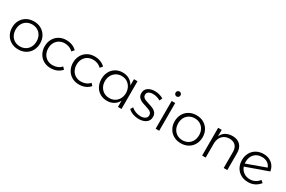

<svg xmlns="http://www.w3.org/2000/svg" viewBox="120 -1929 4673 3140"><g transform="rotate(30 2457.0 -359.0)"><path d="M572 -263Q572 -186 538 -125.5Q504 -65 444 -31.5Q384 2 308 2Q232 2 172 -31.5Q112 -65 78 -125.5Q44 -186 44 -263Q44 -339 78 -399Q112 -459 172 -492.5Q232 -526 308 -526Q384 -526 444 -492.5Q504 -459 538 -399Q572 -339 572 -263ZM111 -262Q111 -201 136 -154Q161 -107 206 -81Q251 -55 308 -55Q365 -55 410 -81Q455 -107 480 -154Q505 -201 505 -262Q505 -322 480 -369Q455 -416 410 -442Q365 -468 308 -468Q251 -468 206 -442Q161 -416 136 -369Q111 -322 111 -262Z M922 -467Q866 -467 821 -441Q776 -415 751 -368.5Q726 -322 726 -262Q726 -202 751 -155Q776 -108 821 -82Q866 -56 922 -56Q973 -56 1015.5 -74Q1058 -92 1087 -126L1125 -86Q1090 -44 1037 -21Q984 2 919 2Q844 2 785 -31.5Q726 -65 692.5 -125.5Q659 -186 659 -262Q659 -338 692.5 -398.5Q726 -459 785 -492.5Q844 -526 919 -526Q980 -526 1030.5 -506Q1081 -486 1117 -450L1079 -405Q1015 -467 922 -467Z M1457 -467Q1401 -467 1356 -441Q1311 -415 1286 -368.5Q1261 -322 1261 -262Q1261 -202 1286 -155Q1311 -108 1356 -82Q1401 -56 1457 -56Q1508 -56 1550.5 -74Q1593 -92 1622 -126L1660 -86Q1625 -44 1572 -21Q1519 2 1454 2Q1379 2 1320 -31.5Q1261 -65 1227.5 -125.5Q1194 -186 1194 -262Q1194 -338 1227.5 -398.5Q1261 -459 1320 -492.5Q1379 -526 1454 -526Q1515 -526 1565.5 -506Q1616 -486 1652 -450L1614 -405Q1550 -467 1457 -467Z M2260 -524V0H2193V-118Q2163 -60 2109 -28Q2055 4 1984 4Q1910 4 1852 -30Q1794 -64 1762 -125Q1730 -186 1730 -263Q1730 -340 1762 -400Q1794 -460 1851.5 -494Q1909 -528 1982 -528Q2054 -528 2108.5 -496Q2163 -464 2193 -406V-524ZM2193 -240V-282Q2185 -365 2131 -417.5Q2077 -470 1996 -470Q1939 -470 1894 -443Q1849 -416 1823 -368.5Q1797 -321 1797 -261Q1797 -201 1822.5 -154Q1848 -107 1893.5 -80.5Q1939 -54 1996 -54Q2077 -54 2131 -105.5Q2185 -157 2193 -240Z M2587 -471Q2537 -471 2506.5 -451.5Q2476 -432 2476 -393Q2476 -366 2492.5 -349Q2509 -332 2533.5 -321.5Q2558 -311 2602 -298Q2656 -282 2690 -266.5Q2724 -251 2748 -221.5Q2772 -192 2772 -144Q2772 -73 2718 -35.5Q2664 2 2583 2Q2526 2 2473 -17Q2420 -36 2384 -71L2411 -119Q2445 -88 2491.5 -70Q2538 -52 2586 -52Q2639 -52 2672.5 -74Q2706 -96 2706 -138Q2706 -167 2689 -185.5Q2672 -204 2646.5 -214.5Q2621 -225 2576 -239Q2523 -255 2490 -270Q2457 -285 2434 -313.5Q2411 -342 2411 -388Q2411 -457 2462.5 -492Q2514 -527 2591 -527Q2636 -527 2678 -515Q2720 -503 2753 -482L2727 -431Q2697 -450 2660 -460.5Q2623 -471 2587 -471Z M2985 -675Q2985 -655 2971.5 -641Q2958 -627 2939 -627Q2919 -627 2905.5 -641Q2892 -655 2892 -675Q2892 -695 2905.5 -708.5Q2919 -722 2939 -722Q2959 -722 2972 -708.5Q2985 -695 2985 -675ZM2905 -524H2972V0H2905Z M3641 -263Q3641 -186 3607 -125.5Q3573 -65 3513 -31.5Q3453 2 3377 2Q3301 2 3241 -31.5Q3181 -65 3147 -125.5Q3113 -186 3113 -263Q3113 -339 3147 -399Q3181 -459 3241 -492.5Q3301 -526 3377 -526Q3453 -526 3513 -492.5Q3573 -459 3607 -399Q3641 -339 3641 -263ZM3180 -262Q3180 -201 3205 -154Q3230 -107 3275 -81Q3320 -55 3377 -55Q3434 -55 3479 -81Q3524 -107 3549 -154Q3574 -201 3574 -262Q3574 -322 3549 -369Q3524 -416 3479 -442Q3434 -468 3377 -468Q3320 -468 3275 -442Q3230 -416 3205 -369Q3180 -322 3180 -262Z M4258 -322V0H4190V-306Q4190 -380 4149 -422Q4108 -464 4035 -464Q3954 -463 3905.5 -414Q3857 -365 3850 -282V0H3783V-524H3850V-402Q3877 -463 3929.5 -494Q3982 -525 4057 -526Q4151 -526 4204.5 -471.5Q4258 -417 4258 -322Z M4823 -140 4865 -104Q4780 2 4647 2Q4570 2 4510 -31.5Q4450 -65 4416.5 -125.5Q4383 -186 4383 -263Q4383 -339 4416 -399Q4449 -459 4508.5 -492.5Q4568 -526 4644 -526Q4737 -526 4801 -474Q4865 -422 4879 -332L4463 -184Q4484 -123 4534 -88Q4584 -53 4651 -53Q4755 -53 4823 -140ZM4450 -265Q4450 -255 4452 -235L4810 -365Q4790 -417 4747 -443.5Q4704 -470 4645 -470Q4557 -470 4503.5 -414.5Q4450 -359 4450 -265Z"/></g></svg>

Font: TypoPRO Montserrat Alternates
Style: Regular
Weight: 300
Designer: Julieta Ulanovsky
Foundry: Julieta Ulanovsky
Version: Version 6.001